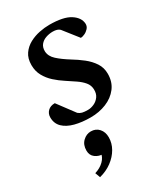

<svg xmlns="http://www.w3.org/2000/svg" viewBox="-194 -581 836 961"><g transform="rotate(-30 223.5 -101.0)"><path d="M202.1 10.7Q151.9 10.7 111.8 0.2Q71.8 -10.3 48.8 -32.7Q25.9 -55.2 25.9 -90.3Q25.9 -111.8 40.5 -126.5Q55.2 -141.1 81.1 -141.1L154.3 -43Q164.1 -34.7 176.3 -31.7Q188.5 -28.8 209 -28.8Q226.1 -28.8 244.1 -36.9Q262.2 -44.9 274.4 -61.5Q286.6 -78.1 285.6 -103.5Q284.7 -127.4 269.5 -145.5Q254.4 -163.6 231 -179.4Q207.5 -195.3 180.7 -212.9Q154.3 -230 130.1 -251.7Q106 -273.4 90.6 -301.3Q75.2 -329.1 75.2 -364.3Q75.2 -402.8 92.8 -428Q110.4 -453.1 137.7 -467.8Q165 -482.4 195.6 -488.5Q226.1 -494.6 252.4 -494.6Q334 -494.6 372.8 -469.7Q411.6 -444.8 413.6 -408.7Q414.1 -393.6 404.1 -382.3Q394 -371.1 380.6 -365Q367.2 -358.9 357.9 -358.9L291 -443.8Q284.7 -450.2 274.4 -453.4Q264.2 -456.5 251 -456.5Q230.5 -456.5 210.9 -449.7Q191.4 -442.9 179.4 -428.2Q167.5 -413.6 168 -390.1Q169.4 -361.3 194.6 -338.4Q219.7 -315.4 259.8 -290.5Q291.5 -271.5 320.1 -249Q348.6 -226.6 366.7 -199Q384.8 -171.4 384.8 -136.2Q384.8 -88.9 359.6 -56.2Q334.5 -23.4 292.7 -6.3Q251 10.7 202.1 10.7ZM166 71.3Q194.8 71.3 212.4 91.1Q230 110.8 230 141.6Q230 175.3 212.4 206.1Q194.8 236.8 163.8 259.8Q132.8 282.7 92.3 293L81.5 263.7Q112.8 254.4 133.8 234.1Q154.8 213.9 159.2 182.1L164.6 200.2Q139.2 200.7 119.4 186Q99.6 171.4 99.6 144Q99.6 110.4 120.1 90.8Q140.6 71.3 166 71.3Z"/></g></svg>

Font: Gelasio Medium
Style: Italic
Weight: 500
Italic angle: -8.5°
Designer: Eben Sorkin
Foundry: Eben Sorkin
Version: Version 1.008